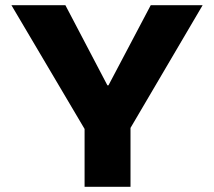

<svg xmlns="http://www.w3.org/2000/svg" viewBox="-20 -720 826 740"><path d="M306 0V-223L24 -700H232L394 -391H398L561 -700H761L483 -227V0Z"/></svg>

Font: REM
Style: Bold
Weight: 700
Designer: Octavio Pardo
Foundry: Ashler Design
Version: Version 1.005;gftools[0.9.28]